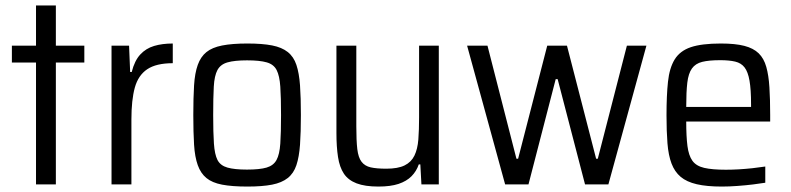

<svg xmlns="http://www.w3.org/2000/svg" viewBox="-20 -678 2908 706"><path d="M112.4 0V-448.1H23.7V-510H112.4V-658H185.4V-510H290.1V-448.1H185.4V0Z M390.1 0V-510H454.6L458.6 -413.2H464.3Q474.8 -454.9 495.7 -477.5Q516.6 -500.1 546.5 -509Q576.4 -518 615.3 -518V-445.6Q554.6 -445.6 521.4 -423.4Q488.3 -401.2 475.7 -355.8Q463.2 -310.4 463.2 -239.4V0Z M889.5 8Q833.3 8 796.7 1Q760 -6.1 739 -23.4Q717.9 -40.7 707.2 -70.7Q696.4 -100.7 693.6 -145.9Q690.8 -191.2 690.8 -255.1Q690.8 -319 693.6 -364.2Q696.4 -409.4 707.2 -439.4Q717.9 -469.4 739 -486.4Q760 -503.5 796.7 -510.7Q833.3 -518 889.5 -518Q944.5 -518 980.4 -511Q1016.3 -504 1038.1 -486.7Q1059.9 -469.4 1069.9 -439.4Q1079.9 -409.4 1083.2 -364.2Q1086.4 -319 1086.4 -255.1Q1086.4 -191.2 1083.2 -145.9Q1079.9 -100.7 1069.9 -70.7Q1059.9 -40.7 1038.1 -23.4Q1016.3 -6.1 980.4 1Q944.5 8 889.5 8ZM887.9 -54.4Q935 -54.4 960.2 -61.8Q985.5 -69.2 996.7 -89.6Q1008 -110.1 1010.7 -150.2Q1013.4 -190.2 1013.4 -255.1Q1013.4 -319.4 1010.7 -359.4Q1008 -399.4 997.2 -420.4Q986.5 -441.4 960.7 -448.7Q935 -456.1 888.4 -456.1Q842.8 -456.1 816.8 -448.7Q790.8 -441.4 779.5 -420.4Q768.3 -399.4 766.1 -359.4Q763.9 -319.4 763.9 -254.5Q763.9 -190.2 766.6 -150.2Q769.3 -110.1 779.8 -89.6Q790.4 -69.2 816.3 -61.8Q842.3 -54.4 887.9 -54.4Z M1371.3 8Q1322.1 8 1291.2 -3.8Q1260.4 -15.6 1244.5 -39.4Q1228.6 -63.3 1222.9 -100.7Q1217.1 -138.2 1217.1 -188.9V-510H1290.2V-213.5Q1290.2 -161.2 1293.8 -129.9Q1297.5 -98.6 1309.5 -83.1Q1321.5 -67.5 1343 -62.6Q1364.6 -57.7 1400.5 -57.7Q1443.3 -57.7 1467.8 -69.8Q1492.3 -81.9 1503.9 -105.9Q1515.5 -129.9 1518.3 -165.2Q1521 -200.5 1521 -246V-510H1593.5V0H1529.6L1525.6 -73.4H1519.9Q1511.3 -48.4 1493.2 -30Q1475.1 -11.7 1445.6 -1.8Q1416 8 1371.3 8Z M1837.4 0 1697.6 -510H1772.5L1879 -94.3H1885.1L1992.2 -510H2064.8L2172 -94.3H2178.1L2285.1 -510H2356.9L2217.1 0H2131.2L2030.5 -387.1H2023.4L1923.3 0Z M2634.2 8Q2578.8 8 2541.9 -0.6Q2504.9 -9.2 2482.8 -27.8Q2460.8 -46.3 2449.3 -76.6Q2437.8 -106.9 2434.3 -151.1Q2430.8 -195.3 2430.8 -254Q2430.8 -326.8 2436.2 -377.3Q2441.5 -427.8 2460.8 -459.4Q2480.2 -490.9 2520.2 -504.5Q2560.3 -518 2630.7 -518Q2683.5 -518 2716.9 -509.4Q2750.3 -500.8 2769.7 -482Q2789 -463.1 2797.7 -432.1Q2806.5 -401 2809.2 -356.8Q2812 -312.7 2812 -255.5V-231H2503.3Q2503.3 -176.4 2507.8 -141.2Q2512.3 -106.1 2526.1 -86.8Q2540 -67.5 2569.5 -60.7Q2598.9 -53.9 2649 -53.9Q2671.3 -53.9 2696.4 -55.3Q2721.4 -56.8 2746.9 -59.5Q2772.3 -62.3 2794 -65.7V-6.1Q2775.9 -3.1 2749.1 0.2Q2722.3 3.5 2692.2 5.7Q2662.2 8 2634.2 8ZM2741.7 -266.3V-294.4Q2741.7 -349.1 2736 -381.4Q2730.4 -413.7 2717.9 -430Q2705.4 -446.3 2683.3 -451.5Q2661.2 -456.7 2628.3 -456.7Q2586.7 -456.7 2562 -450.5Q2537.3 -444.4 2524.3 -426.2Q2511.3 -408 2507.3 -374.1Q2503.3 -340.2 2503.3 -284.8H2760.7Z"/></svg>

Font: Saira Thin SemiCondensed
Style: Regular
Weight: 100
Width: 4
Version: Version 1.101